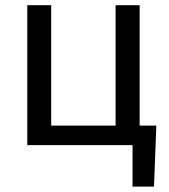

<svg xmlns="http://www.w3.org/2000/svg" viewBox="-20 -548 640 725"><path d="M83 -528.3V0H480.5V156.7H561.5L570.3 -73.7H507.3V-528.3H416.5V-73.7H173.3V-528.3Z"/></svg>

Font: RobotoMono Nerd Font
Style: Regular
Weight: 400
Monospace: yes
Designer: Google
Version: Version 3.000;Nerd Fonts 3.2.1